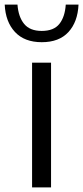

<svg xmlns="http://www.w3.org/2000/svg" viewBox="-58 -815 361 835"><path d="M81.5 0V-542.5H164V0ZM123.5 -631.5Q48.5 -631.5 7.2 -675.8Q-34 -720 -37.5 -795H18Q22 -741.5 47 -711Q72 -680.5 123.5 -680.5Q176 -680.5 200.2 -711Q224.5 -741.5 228 -795H283.5Q280 -719.5 239.5 -675.5Q199 -631.5 123.5 -631.5Z"/></svg>

Font: Encode Sans SemiExpanded
Style: Regular
Weight: 400
Width: 6
Designer: Multiple Designers
Foundry: Impallari Type
Version: Version 3.002